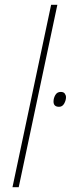

<svg xmlns="http://www.w3.org/2000/svg" viewBox="-20 -780 295 800"><path d="M32 0 193 -760H219L58 0ZM226 -335Q203 -335 203 -357Q203 -371 210.5 -384Q218 -397 233 -397Q245 -397 250 -390Q255 -383 255 -375Q255 -362 247.5 -348.5Q240 -335 226 -335Z"/></svg>

Font: Noto Sans Thin
Style: Italic
Weight: 100
Italic angle: -12°
Designer: Monotype Design Team
Foundry: Monotype Imaging Inc.
Version: Version 2.013; ttfautohint (v1.8.4.7-5d5b)